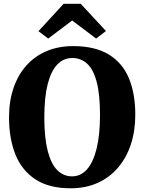

<svg xmlns="http://www.w3.org/2000/svg" viewBox="-20 -1000 776 1031"><path d="M363 11Q245.5 12 171.5 -36Q97.5 -84 63 -170Q28.5 -256 28.5 -370Q28.5 -457.5 52.8 -528Q77 -598.5 122.2 -648.8Q167.5 -699 231 -725.8Q294.5 -752.5 374 -752.5Q491.5 -752 565 -706.8Q638.5 -661.5 672.5 -579Q706.5 -496.5 706.5 -384Q706.5 -296.5 682.5 -224.2Q658.5 -152 613.5 -99.5Q568.5 -47 505 -18.2Q441.5 10.5 363 11ZM367 -53Q413.5 -53 447 -90.5Q480.5 -128 498.8 -201.8Q517 -275.5 517 -383Q517 -493 499.2 -560Q481.5 -627 448.2 -657.8Q415 -688.5 368 -688.5Q321.5 -688.5 288 -654Q254.5 -619.5 236.2 -548.8Q218 -478 218 -370.5Q218 -261.5 235.8 -191.2Q253.5 -121 287 -87Q320.5 -53 367 -53ZM239 -793 186.5 -832.5 321.5 -979.5H413.5L549 -833.5L496 -793L367.5 -890Z"/></svg>

Font: Merriweather 24pt Black
Style: Regular
Weight: 900
Designer: Eben Sorkin
Foundry: Eben Sorkin
Version: Version 2.100